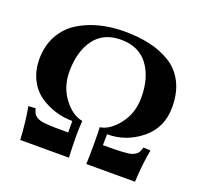

<svg xmlns="http://www.w3.org/2000/svg" viewBox="-123 -847 1036 986"><g transform="rotate(20 395.5 -353.5)"><path d="M759 -424Q759 -313 677.5 -246.5Q596 -180 492 -180L491 -120Q491 -121 523 -120.5Q555 -120 594 -122Q633 -124 647 -129Q668 -137 676.5 -147.5Q685 -158 691 -180L730 -178Q715 -102 710 0Q711 0 696 0Q681 0 658 0Q635 0 606 0Q577 0 549 0Q521 0 497 0Q473 0 458 0H444Q446 -35 446 -104.5Q446 -174 444 -201Q498 -209 545.5 -270.5Q593 -332 593 -417Q593 -526 542.5 -593.5Q492 -661 395 -661Q298 -661 249 -593.5Q200 -526 200 -417Q200 -332 247.5 -270.5Q295 -209 349 -201Q343 -133 349 0H334Q320 0 296 0Q272 0 244 0Q216 0 187 0Q158 0 135 0Q112 0 97 0Q82 0 83 0Q78 -93 63 -178L102 -180Q107 -158 115.5 -147.5Q124 -137 145 -129Q159 -124 198 -122Q237 -120 268.5 -120.5Q300 -121 301 -120V-183Q252 -183 205.5 -197.5Q159 -212 119.5 -240Q80 -268 56.5 -316Q33 -364 33 -424Q33 -498 64 -554Q95 -610 147 -642.5Q199 -675 262 -691Q325 -707 396 -707Q473 -707 535.5 -693Q598 -679 649.5 -647.5Q701 -616 730 -559.5Q759 -503 759 -424Z"/></g></svg>

Font: GFS Artemisia
Style: Bold
Weight: 700
Designer: Designed by Takis Katsoulidis.
Foundry: Designed by Takis Katsoulidis.
Version: Version 1.0